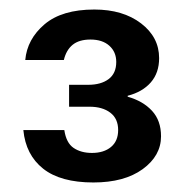

<svg xmlns="http://www.w3.org/2000/svg" viewBox="-20 -731 391 403"><path d="M176 -348Q107 -348 70.5 -377Q34 -406 29 -458H115Q119 -431 134.5 -420.5Q150 -410 173 -410Q198 -410 213 -422.5Q228 -435 228 -458Q228 -482 211.5 -494.5Q195 -507 168 -507H125V-553H165Q192 -553 208 -565Q224 -577 224 -601Q224 -622 209.5 -635Q195 -648 170 -648Q146 -648 132.5 -637Q119 -626 114 -605H33Q37 -649 73.5 -680Q110 -711 178 -711Q238 -711 276 -682Q314 -653 314 -609Q314 -578 296.5 -558Q279 -538 248 -530V-528Q280 -519 299 -498.5Q318 -478 318 -445Q318 -404 279.5 -376Q241 -348 176 -348Z"/></svg>

Font: Host Grotesk Light Medium
Style: Regular
Weight: 500
Version: Version 1.003